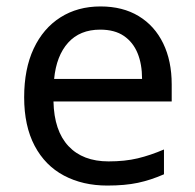

<svg xmlns="http://www.w3.org/2000/svg" viewBox="-20 -566 604 596"><path d="M292 -546Q361 -546 410.5 -516Q460 -486 486.5 -431.5Q513 -377 513 -304V-251H146Q148 -160 192.5 -112.5Q237 -65 317 -65Q368 -65 407.5 -74.5Q447 -84 489 -102V-25Q448 -7 408 1.5Q368 10 313 10Q237 10 178.5 -21Q120 -52 87.5 -113.5Q55 -175 55 -264Q55 -352 84.5 -415Q114 -478 167.5 -512Q221 -546 292 -546ZM291 -474Q228 -474 191.5 -433.5Q155 -393 148 -321H421Q421 -367 407 -401Q393 -435 364.5 -454.5Q336 -474 291 -474Z"/></svg>

Font: lsinhala15
Style: Book
Weight: 400
Designer: Jelle Bosma - Monotype Design Team
Foundry: Monotype Imaging Inc.
Version: Version 2.003